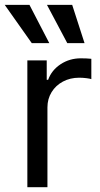

<svg xmlns="http://www.w3.org/2000/svg" viewBox="-47 -783 417 803"><path d="M67.4 -530.3H148.4V-449.2H154.3Q168.9 -489.7 206.5 -514.4Q244.1 -539.1 291 -539.1Q315.4 -539.1 335 -537.1V-452.1Q329.6 -454.1 314.2 -456.1Q298.8 -458 284.2 -458Q246.6 -458 216.3 -441.9Q186 -425.8 168.7 -397.5Q151.4 -369.1 151.4 -334V0H67.4ZM-27.3 -762.7H76.2L159.2 -602.5H85.9ZM149.4 -762.7H254.9L306.6 -602.5H234.4Z"/></svg>

Font: Pretendard Std
Style: Regular
Weight: 400
Designer: Base glyphs from Inter by Rasmus Andersson; Hangeul glyphs from Noto Sans CJK(Source Han Sans) by Jang Soo-young and Kan
Foundry: Kil Hyung-jin
Version: Version 1.309